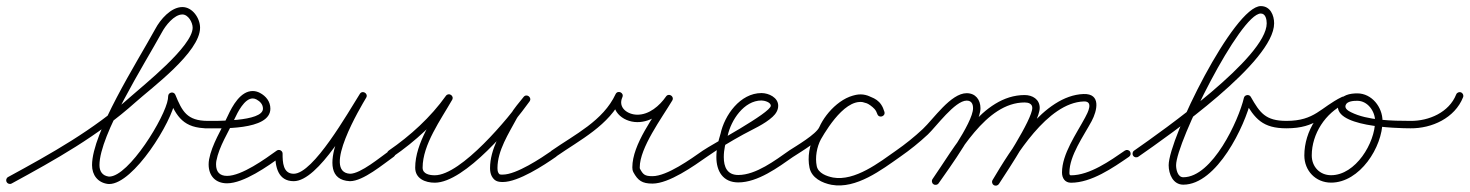

<svg xmlns="http://www.w3.org/2000/svg" viewBox="-31 -574 4753 621"><path d="M-9.5 14.7C-6.4 20.6 0.9 22.7 6.7 19.5C148.9 -57.9 285.3 -134 407 -243.1C459 -289.7 616.1 -404.9 616.1 -484.4C616.1 -515.1 591.6 -551.2 558.9 -551.2C521.9 -551.2 487.3 -510.7 471.4 -480.6C471.4 -480.6 471.4 -480.7 471.4 -480.7C471.5 -480.7 471.5 -480.8 471.5 -480.8C411.9 -372 266.7 -145.5 266.7 -39.9C266.7 -8 285 16.4 317.3 20.9C318.9 21.1 320.5 21.2 322.1 21.2C400.9 21.2 525.8 -180.4 535.9 -250.3C535.9 -250.3 535.9 -250.4 535.9 -250.6C535.9 -250.8 536 -250.9 536 -250.9C536.3 -254.6 536.6 -258.2 537 -261.9C537.5 -268 530.6 -269.9 524.1 -269C517.6 -268 511.6 -264.1 513.9 -258.4C539.8 -195.3 563.6 -159.3 640.7 -159C647.4 -159 652.8 -164.3 652.8 -170.9C652.8 -177.6 647.5 -183 640.8 -183C640.8 -183 640.8 -183 640.8 -183C573.8 -183.3 558.2 -213.7 536.1 -267.6C533.8 -273.2 528.3 -275.4 523.3 -274.6C518.2 -273.8 513.6 -270.2 513 -264.1C512.7 -260.4 512.4 -256.8 512 -253.1C512 -253.1 512.1 -253.2 512.1 -253.4C512.1 -253.6 512.1 -253.7 512.1 -253.7C503.8 -195.9 385.8 -2.8 322.1 -2.8C321.6 -2.8 321.1 -2.8 320.7 -2.9C300.2 -5.7 290.7 -19.9 290.7 -39.9C290.7 -138.1 435.5 -365.1 492.5 -469.2C492.5 -469.2 492.5 -469.3 492.6 -469.3C492.6 -469.3 492.6 -469.4 492.6 -469.4C503.8 -490.6 532.1 -527.2 558.9 -527.2C577.9 -527.2 592.1 -501.5 592.1 -484.4C592.1 -424.1 431.4 -297.1 391 -260.9C270.7 -153.1 135.8 -78 -4.7 -1.5C-10.6 1.6 -12.7 8.9 -9.5 14.7Z M632 -159C632 -159 632 -159 632 -159C678.1 -159 843.5 -151 843.5 -222.5C843.5 -245.5 829.3 -263.3 809.6 -273.6C802.4 -277.4 794.5 -279.6 786.4 -279.6C746.8 -279.6 720.4 -231.1 706.1 -200C685.2 -154.8 654.3 -106.9 645.2 -58.2C645.2 -58.2 645.2 -58.1 645.2 -58.1C645.2 -58 645.2 -57.9 645.2 -57.9C644.3 -52.7 643.8 -47.6 643.8 -42.3C643.8 -5.8 665.5 18.9 703.3 18.9C757.5 18.9 835.6 -36.9 878 -67.2C883.4 -71.1 884.6 -78.6 880.8 -84C876.9 -89.4 869.4 -90.6 864 -86.8C826.7 -60 750.9 -5.1 703.3 -5.1C678.8 -5.1 667.8 -18.9 667.8 -42.3C667.8 -46.3 668.2 -50.1 668.8 -54.1C668.8 -54.1 668.8 -54 668.8 -53.9C668.8 -53.9 668.8 -53.8 668.8 -53.8C677.5 -100.2 707.9 -146.7 727.9 -190C737.3 -210.3 759.6 -255.6 786.4 -255.6C790.6 -255.6 794.7 -254.3 798.4 -252.4C810.1 -246.2 819.5 -236.4 819.5 -222.5C819.5 -179.3 660.5 -183 632 -183C625.4 -183 620 -177.6 620 -171C620 -164.4 625.4 -159 632 -159Z M859 -77C859 -77 859 -77 859 -77C859 -34.9 868 12 919 12C999.3 12 1109.6 -188.6 1153.1 -257.6C1157.4 -264.3 1154.3 -270.8 1149.1 -274C1144 -277.1 1136.7 -276.9 1132.7 -270.1C1105.9 -225.2 968.7 5.4 1100.4 12C1100.4 12 1100.6 12 1100.7 12C1100.8 12 1101 12 1101 12C1143.7 12 1208.4 -43 1242.9 -67.2C1248.3 -71 1249.6 -78.5 1245.8 -83.9C1242 -89.3 1234.5 -90.6 1229.1 -86.8C1200.2 -66.6 1135.8 -12 1101 -12C1101 -12 1101.1 -12 1101.3 -12C1101.5 -12 1101.6 -12 1101.6 -12C1008.4 -16.6 1137.1 -230.6 1153.3 -257.9C1157.4 -264.6 1154.3 -271.1 1149.3 -274.2C1144.2 -277.3 1137.1 -277.1 1132.9 -270.4C1095.1 -210.6 982.6 -12 919 -12C884.1 -12 883 -49.7 883 -77C883 -83.6 877.6 -89 871 -89C864.4 -89 859 -83.6 859 -77Z M1239.8 -67.1C1239.8 -67.1 1239.8 -67.1 1239.8 -67.1C1311.9 -116.7 1379.9 -178.5 1430.8 -250C1435.2 -256.2 1432 -262.8 1426.8 -266.1C1421.6 -269.4 1414.3 -269.5 1410.6 -262.9C1371.7 -194.7 1311.9 -111.7 1311.9 -31.7C1311.9 4 1344.6 16.9 1375.2 16.9C1472.5 16.9 1628.7 -171.4 1681.8 -246C1686.3 -252.4 1683.9 -259 1679.2 -262.6C1674.5 -266.1 1667.5 -266.6 1662.6 -260.5C1647.9 -241.9 1631.3 -223.5 1619.6 -203C1619.6 -203 1619.5 -202.9 1619.5 -202.8C1619.5 -202.7 1619.4 -202.7 1619.4 -202.7C1591.1 -149.7 1554 -92 1554 -30.3C1554 -21.5 1555.3 -12.5 1559.3 -4.5C1559.3 -4.5 1559.4 -4.4 1559.4 -4.4C1559.5 -4.3 1559.5 -4.2 1559.5 -4.2C1567.9 11 1577.8 14.7 1595.4 14.7C1645.5 14.7 1728.3 -39.5 1767.9 -67.2C1773.3 -71 1774.6 -78.5 1770.8 -83.9C1767 -89.3 1759.5 -90.6 1754.1 -86.8C1754.1 -86.8 1754.1 -86.8 1754.1 -86.8C1719.4 -62.6 1639.1 -9.3 1595.4 -9.3C1585.3 -9.3 1584.3 -8.9 1580.5 -15.8C1580.5 -15.8 1580.5 -15.7 1580.6 -15.6C1580.6 -15.5 1580.7 -15.5 1580.7 -15.5C1578.4 -19.9 1578 -25.4 1578 -30.3C1578 -87.3 1614.4 -142.3 1640.6 -191.3C1640.6 -191.3 1640.5 -191.3 1640.5 -191.2C1640.5 -191.1 1640.4 -191 1640.4 -191C1651.5 -210.5 1667.4 -228 1681.4 -245.5C1686.2 -251.6 1683.7 -258.4 1678.8 -262.1C1673.9 -265.7 1666.7 -266.3 1662.2 -260C1615.2 -193.7 1460.7 -7.1 1375.2 -7.1C1358.8 -7.1 1335.9 -10.9 1335.9 -31.7C1335.9 -106.4 1395 -187.1 1431.4 -251.1C1435.2 -257.7 1432.3 -264 1427.4 -267.1C1422.6 -270.2 1415.6 -270.1 1411.2 -264C1361.9 -194.7 1296 -134.9 1226.2 -86.9C1220.7 -83.1 1219.4 -75.7 1223.1 -70.2C1226.9 -64.7 1234.3 -63.4 1239.8 -67.1Z M1750.2 -70.1C1753.9 -64.7 1761.4 -63.4 1766.9 -67.2C1846.1 -122.4 1939.1 -167.8 1981.9 -259.4C1985.2 -266.6 1981.4 -272.7 1975.9 -275.2C1970.4 -277.7 1963.3 -276.6 1960 -269.4C1937.6 -219 1981.4 -179.4 2029.9 -179C2076.7 -178.6 2117.4 -211.4 2142.9 -248.2C2147.3 -254.5 2144.2 -261.1 2139.1 -264.4C2133.9 -267.7 2126.7 -267.8 2122.7 -261.2C2084.4 -197.2 2014.2 -107.3 2014.2 -32.8C2014.2 -27.7 2014.9 -22.5 2017.2 -17.9C2017.2 -17.9 2017.2 -17.7 2017.3 -17.6C2017.4 -17.4 2017.4 -17.3 2017.4 -17.3C2032.2 10.1 2046 19.8 2079.3 19.8C2133.1 19.8 2212.8 -37 2255.9 -67.2C2261.3 -71 2262.6 -78.5 2258.8 -83.9C2255 -89.3 2247.5 -90.6 2242.1 -86.8C2204.1 -60.2 2126.5 -4.2 2079.3 -4.2C2054.2 -4.2 2048.9 -9.5 2038.6 -28.7C2038.6 -28.7 2038.6 -28.6 2038.7 -28.4C2038.8 -28.3 2038.8 -28.1 2038.8 -28.1C2038.2 -29.5 2038.2 -31.4 2038.2 -32.8C2038.2 -96.1 2109.1 -191.7 2143.3 -248.8C2147.3 -255.5 2144.4 -261.9 2139.5 -265.1C2134.6 -268.3 2127.5 -268.2 2123.1 -261.8C2102.3 -231.8 2068.6 -202.7 2030.1 -203C1999.2 -203.3 1966.7 -225.4 1982 -259.6C1985.2 -266.8 1981.4 -272.9 1976 -275.4C1970.6 -277.9 1963.5 -276.7 1960.1 -269.6C1919.7 -183 1828.3 -139.2 1753.1 -86.8C1747.7 -83.1 1746.4 -75.6 1750.2 -70.1Z M2255.9 -67.2C2255.9 -67.2 2255.9 -67.2 2255.9 -67.2C2293.4 -93.4 2332.6 -116.9 2372.8 -139C2403.9 -156.1 2441.7 -172 2467.9 -196.2C2478.2 -205.7 2486 -217.5 2486 -232C2486 -258.8 2455.1 -273 2432 -273C2363 -273 2312.1 -201.3 2299.3 -140.5C2299.3 -140.5 2299.3 -140.7 2299.4 -141C2299.5 -141.3 2299.5 -141.5 2299.5 -141.5C2291.8 -116.2 2286 -92.8 2286 -66C2286 -20.5 2307.1 16 2357 16C2420.1 16 2485.8 -32.8 2534.9 -67.2C2540.3 -71 2541.6 -78.5 2537.8 -83.9C2534 -89.3 2526.5 -90.6 2521.1 -86.8C2521.1 -86.8 2521.1 -86.8 2521.1 -86.8C2477 -55.9 2414.1 -8 2357 -8C2320.9 -8 2310 -33.9 2310 -66C2310 -90.4 2315.5 -111.5 2322.5 -134.5C2322.5 -134.5 2322.5 -134.8 2322.6 -135C2322.7 -135.3 2322.7 -135.5 2322.7 -135.5C2333.2 -184.7 2374.9 -249 2432 -249C2440.7 -249 2462 -243.7 2462 -232C2462 -209.2 2270.6 -106.7 2242.1 -86.8C2236.7 -83.1 2235.4 -75.6 2239.2 -70.1C2242.9 -64.7 2250.4 -63.4 2255.9 -67.2Z M2534.6 -66.9C2534.6 -66.9 2534.6 -66.9 2534.6 -66.9C2562.7 -85.3 2627.6 -123 2641 -153.1C2658.9 -193.6 2710 -248.9 2758.8 -244.1C2758.8 -244.1 2758.3 -244.2 2757.8 -244.3C2757.3 -244.4 2756.7 -244.5 2756.8 -244.4C2781.6 -237.5 2798.1 -234.3 2806.5 -205.6C2808.7 -198.2 2815.7 -196.4 2821.5 -198.3C2827.3 -200.2 2831.9 -205.8 2829.3 -213.1C2825.8 -222.7 2821.9 -230.3 2814.9 -238C2814.9 -238 2814.8 -238.1 2814.7 -238.3C2814.6 -238.4 2814.5 -238.5 2814.5 -238.5C2809.2 -243.7 2803.9 -248.8 2797.7 -253C2797.7 -253 2797.8 -252.9 2797.9 -252.8C2798 -252.8 2798.1 -252.7 2798.1 -252.7C2717.5 -311.3 2637.1 -194.1 2603.6 -136C2603.6 -136 2603.6 -135.9 2603.5 -135.9C2603.5 -135.8 2603.5 -135.7 2603.5 -135.7C2587 -105.4 2580.1 -65.5 2587.3 -31.5C2594.3 1.9 2628.2 17.9 2658.7 23.8C2658.7 23.8 2658.8 23.8 2658.8 23.8C2658.8 23.8 2658.9 23.8 2658.9 23.8C2738.2 38 2820.2 -24.5 2880.9 -67.2C2886.3 -71 2887.6 -78.5 2883.8 -83.9C2880 -89.3 2872.5 -90.6 2867.1 -86.8C2813.2 -48.9 2734.2 12.9 2663.1 0.2C2663.1 0.2 2663.2 0.2 2663.2 0.2C2663.2 0.2 2663.3 0.2 2663.3 0.2C2643.2 -3.7 2615.5 -13.6 2610.7 -36.5C2604.8 -64.9 2610.8 -98.9 2624.5 -124.3C2624.5 -124.3 2624.5 -124.2 2624.5 -124.1C2624.4 -124.1 2624.4 -124 2624.4 -124C2648.9 -166.4 2720 -279.8 2783.9 -233.3C2783.9 -233.3 2784 -233.2 2784.1 -233.2C2784.2 -233.1 2784.3 -233 2784.3 -233C2789.2 -229.8 2793.4 -225.6 2797.5 -221.5C2797.5 -221.5 2797.4 -221.6 2797.3 -221.7C2797.2 -221.9 2797.1 -222 2797.1 -222C2802 -216.6 2804.3 -211.5 2806.7 -204.9C2809.4 -197.6 2816.1 -195.8 2821.7 -197.6C2827.3 -199.4 2831.7 -204.9 2829.5 -212.4C2818.6 -249.6 2796.5 -258.3 2763.2 -267.6C2763.2 -267.6 2762.7 -267.7 2762.2 -267.8C2761.7 -267.8 2761.2 -267.9 2761.2 -267.9C2701.3 -273.9 2641.4 -213.4 2619 -162.9C2608.7 -139.5 2544.2 -101.9 2521.4 -87.1C2515.9 -83.4 2514.3 -76 2517.9 -70.4C2521.6 -64.9 2529 -63.3 2534.6 -66.9Z M2880.9 -67.2C2880.9 -67.2 2880.9 -67.2 2880.9 -67.2C2912.3 -89 2942.1 -113 2970.1 -139.1C2996.3 -163.7 3057.5 -248.6 3095.6 -248.6C3110.8 -248.6 3116.2 -238.1 3116.2 -224C3116.2 -176.3 3014.9 -37.6 2985.2 5.1C2981.4 10.6 2982.7 18.1 2988.1 21.8C2993.6 25.6 3001.1 24.3 3004.8 18.9C3004.8 18.9 3004.8 18.9 3004.8 18.9C3038.9 -29.9 3140.2 -167.5 3140.2 -224C3140.2 -251.3 3124.3 -272.6 3095.6 -272.6C3044.2 -272.6 2988.2 -189 2953.7 -156.7C2926.6 -131.3 2897.6 -108.1 2867.1 -86.8C2861.7 -83.1 2860.4 -75.6 2864.2 -70.1C2867.9 -64.7 2875.4 -63.4 2880.9 -67.2ZM3004.8 18.9C3004.8 18.9 3004.8 18.9 3004.8 18.9C3069.1 -73.3 3157 -242.6 3283.1 -242.6C3294.7 -242.6 3307.8 -238.9 3307.8 -225.1C3307.8 -187.1 3206.2 -32.9 3179.9 7.4C3176.3 13 3177.9 20.4 3183.4 24.1C3189 27.7 3196.4 26.1 3200.1 20.6C3230.3 -25.7 3331.8 -178 3331.8 -225.1C3331.8 -252.8 3308.4 -266.6 3283.1 -266.6C3145 -266.6 3055 -95 2985.2 5.1C2981.4 10.6 2982.7 18.1 2988.1 21.8C2993.6 25.6 3001.1 24.3 3004.8 18.9ZM3183.5 24.8C3189.2 28.2 3196.5 26.4 3199.9 20.7C3252.6 -67.6 3356.3 -241.7 3474.4 -245.9C3507.1 -247.1 3487 -209.2 3478.6 -193.7C3450.5 -141.2 3403.9 -76.2 3403.9 -16.1C3403.9 2 3413.3 17 3433 17C3499.2 17 3568.6 -31.2 3620.8 -67.1C3626.3 -70.9 3627.6 -78.3 3623.9 -83.8C3620.1 -89.3 3612.7 -90.6 3607.2 -86.9C3607.2 -86.9 3607.2 -86.9 3607.2 -86.9C3559.8 -54.3 3493.4 -7 3433 -7C3427.6 -7 3427.9 -11.5 3427.9 -16.1C3427.9 -70.9 3473.8 -133.9 3499.8 -182.3C3517.7 -215.8 3531.1 -271.9 3473.6 -269.9C3344.1 -265.3 3237.5 -89.1 3179.3 8.4C3175.9 14.1 3177.8 21.5 3183.5 24.8Z M3634.2 -70.1C3637.9 -64.7 3645.4 -63.4 3650.9 -67.2C3752.8 -138.1 4090 -373.9 4090 -498.6C4090 -525 4077.4 -554.3 4046.9 -554.3C3960.2 -554.3 3748.9 -125.9 3748.9 -39.6C3748.9 -11.2 3762.9 23.3 3796.2 23.3C3904.9 23.3 3995.8 -166.8 4015.7 -252.3C4016.8 -257.2 4010.1 -258.6 4003.6 -257.7C3997.2 -256.8 3991.1 -253.5 3993.6 -249.1C4027.6 -189.3 4053.2 -159 4130 -159C4136.7 -159 4142 -164.4 4142 -171C4142 -177.6 4136.7 -183 4130 -183C4061.8 -183 4044 -209.1 4014.4 -260.9C4011.9 -265.4 4007 -267 4002.3 -266.4C3997.7 -265.7 3993.5 -262.7 3992.3 -257.7C3975.4 -185 3890.5 -0.7 3796.2 -0.7C3778 -0.7 3772.9 -25.6 3772.9 -39.6C3772.9 -113.3 3980.1 -530.3 4046.9 -530.3C4062.6 -530.3 4066 -510.7 4066 -498.6C4066 -388.7 3729.7 -151.3 3637.1 -86.8C3631.7 -83.1 3630.4 -75.6 3634.2 -70.1Z M4130 -159C4130 -159 4130 -159 4130 -159C4228.7 -159.1 4246.1 -202.8 4319.6 -238.7C4326.8 -242.2 4327.8 -249.2 4325.2 -254.6C4322.6 -260 4316.5 -263.7 4309.3 -260.4C4237.5 -227.1 4187.7 -150.4 4187.7 -71.2C4187.7 -21.8 4224.3 16.7 4274.2 16.7C4367.2 16.7 4440.6 -98.2 4440.6 -182.5C4440.6 -227.5 4405.9 -272 4359 -272C4335.8 -272 4307.4 -266.9 4298.7 -242C4298.7 -242 4298.7 -242 4298.7 -242C4298.7 -242 4298.7 -242 4298.7 -242C4270.5 -163.1 4490.3 -159.1 4531 -159C4537.6 -159 4543 -164.4 4543 -171C4543 -177.6 4537.6 -183 4531 -183C4531 -183 4531 -183 4531 -183C4472.3 -183.1 4392 -184.3 4338.7 -211C4330.3 -215.2 4317.2 -222.6 4321.3 -234C4321.3 -234 4321.3 -234 4321.3 -234C4321.3 -234 4321.3 -234 4321.3 -234C4325.9 -247.1 4347.6 -248 4359 -248C4392.5 -248 4416.6 -214.2 4416.6 -182.5C4416.6 -111.7 4353.5 -7.3 4274.2 -7.3C4237.5 -7.3 4211.7 -34.9 4211.7 -71.2C4211.7 -141.1 4256 -209.2 4319.4 -238.6C4326.6 -241.9 4327.6 -249.1 4325 -254.5C4322.4 -260 4316.2 -263.7 4309.1 -260.3C4239.3 -226.2 4222.4 -183.1 4130 -183C4123.4 -183 4118 -177.6 4118 -171C4118 -164.4 4123.4 -159 4130 -159Z M4530.9 -159C4530.9 -159 4530.9 -159 4530.9 -159C4599.9 -158.2 4674.5 -192.1 4701.2 -259.6C4703.6 -265.7 4700.6 -272.7 4694.4 -275.2C4688.3 -277.6 4681.3 -274.6 4678.8 -268.4C4655.9 -210.4 4590.1 -182.3 4531.1 -183C4524.5 -183.1 4519.1 -177.8 4519 -171.1C4518.9 -164.5 4524.2 -159.1 4530.9 -159Z"/></svg>

Font: FRB American Cursive Guidelines Arrows Light
Style: Italic
Weight: 300
Italic angle: -25°
Version: Version 2.0;Modular Font Editor K font №1